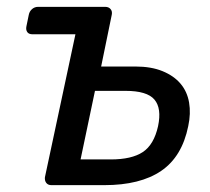

<svg xmlns="http://www.w3.org/2000/svg" viewBox="-20 -540 612 560"><path d="M57 -463 64 -497Q66 -507 73.5 -513.5Q81 -520 91 -520H287Q297 -520 302.5 -513.5Q308 -507 306 -497L275 -346H370H375Q421 -346 454 -332.5Q487 -319 506.5 -296Q526 -273 531.5 -241Q537 -209 529 -172Q511 -83 450 -41.5Q389 0 284 0H130Q120 0 115 -6.5Q110 -13 111 -23L200 -440H75Q64 -440 59.5 -446.5Q55 -453 57 -463ZM215 -75H303Q364 -75 396.5 -96.5Q429 -118 441 -172Q452 -224 430.5 -249.5Q409 -275 346 -275H257Z"/></svg>

Font: SVN-Rubik
Style: Italic
Weight: 400
Italic angle: -12°
Designer: Hubert and Fischer
Foundry: Hubert & Fischer
Version: Version 2.101; ttfautohint (v1.8.3)